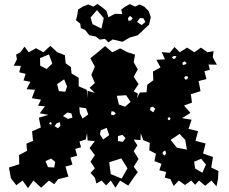

<svg xmlns="http://www.w3.org/2000/svg" viewBox="-20 -949 1176 988"><path d="M36 -32 26 -87 79 -104 78 -151 119 -173 116 -210 150 -224 145 -273 190 -293 180 -343 229 -358 185 -366 211 -402 176 -405 191 -436 144 -444 160 -487 117 -490 136 -528 101 -535 112 -569 79 -577 87 -610 51 -611 67 -644 63 -668 85 -680 106 -709 128 -680 165 -701 203 -680 239 -713 275 -680 314 -665 318 -623 345 -604 348 -571 385 -549V-505L426 -487L432 -443L430 -482L468 -471L441 -497L468 -522L450 -564L468 -606L445 -649L483 -680L521 -712L558 -680L598 -700L637 -680L675 -668L668 -629L689 -592L668 -554L693 -516L668 -479L690 -467L684 -443L700 -473L734 -474L738 -513L769 -536L767 -581L806 -602L785 -641L829 -644L812 -681L853 -677L878 -707L905 -680L943 -704L980 -680L1014 -704L1048 -680L1079 -686L1075 -654L1096 -616L1053 -617L1060 -590L1032 -583L1042 -542L1002 -532L1012 -480L962 -464L968 -421L927 -406L960 -368L917 -341L966 -333L950 -286L999 -274L986 -224L1038 -211L1025 -159L1076 -141L1067 -87L1104 -69L1102 -29L1094 10L1068 -20L1036 7L1004 -20L984 2L964 -20L932 3L900 -20L874 8L857 -27L828 -35L835 -64L800 -73L811 -106L775 -120L782 -158L748 -176L751 -214L717 -228L704 -263L703 -228L668 -231L687 -201L668 -171L693 -131L668 -91L689 -63L668 -35L640 6L598 -20L574 17L550 -20L526 5L503 -20L476 -5L468 -35L446 -59L468 -83L446 -117L468 -151L441 -187L468 -223L431 -226L428 -263L421 -231L389 -221L397 -191L367 -183L377 -148L342 -138L353 -102L317 -92L332 -40L279 -27L259 -1L232 -20L192 17L152 -20L124 19L96 -20L64 4ZM232 -669 186 -650 187 -611 220 -594 249 -622ZM888 -660 874 -661 865 -655 871 -646 881 -647ZM930 -633 919 -627 921 -614 933 -617 941 -625ZM948 -554 936 -558 928 -551 932 -540 944 -541ZM325 -504 310 -541 274 -516 283 -480 316 -477ZM629 -459 581 -456 592 -411 624 -400 652 -425ZM767 -400 754 -396 753 -382 769 -371 779 -389ZM423 -392 388 -397 391 -366 405 -339 434 -360ZM568 -374 554 -377 551 -359 565 -356 576 -364ZM347 -366 327 -370 304 -352 330 -337 353 -344ZM850 -348 843 -340 844 -333 852 -330 858 -339ZM246 -317 238 -321 233 -314 237 -309 244 -308ZM288 -320 272 -315 261 -300 278 -289 291 -302ZM529 -291 499 -279 494 -258 511 -231 542 -254ZM933 -229 904 -260 858 -229 890 -189 942 -179ZM626 -238 610 -255 587 -249V-223L612 -219ZM830 -175 818 -167 817 -156 828 -149 835 -160ZM604 -134 542 -114 550 -53 606 -30 636 -83ZM243 -133 214 -120 227 -89 259 -87 264 -116ZM1040 -102 1015 -132 979 -117 984 -82 1021 -60ZM560 -746 538 -731 520 -749 493 -745 473 -761 439 -768 418 -795 396 -804 393 -827 371 -845 378 -873 382 -900 406 -915 434 -926 461 -915 481 -929 501 -915 528 -893 538 -860 571 -878 609 -877 604 -900 623 -914 648 -928 675 -915 698 -926 722 -915 745 -892 756 -861 747 -822 718 -795 688 -767 648 -756 610 -734ZM479 -897 446 -859 456 -825 502 -802 514 -856ZM663 -856 649 -867 638 -855 642 -841 654 -844ZM718 -855 700 -856 685 -836 709 -820 728 -836Z"/></svg>

Font: Rubik Gemstones
Style: Regular
Weight: 400
Designer: Hubert and Fischer, NaN
Foundry: Hubert and Fischer, NaN
Version: Version 2.200